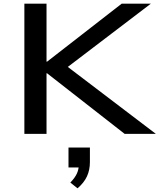

<svg xmlns="http://www.w3.org/2000/svg" viewBox="-20 -725 864 1040"><path d="M112 0V-705H232V-391H235L639 -705H797L319 -341L323 -381L824 0H655L235 -328H232V0ZM400 295 361 264Q386 238 396.5 215Q407 192 407 165L429 182H351V74H467V153Q467 196 451 230.5Q435 265 400 295Z"/></svg>

Font: Nunito Sans 10pt Expanded SemiBold
Style: Regular
Weight: 600
Width: 7
Designer: Vernon Adams
Foundry: Vernon Adams
Version: Version 3.101;gftools[0.9.27]